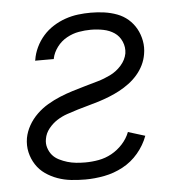

<svg xmlns="http://www.w3.org/2000/svg" viewBox="-44 -570 588 621"><g transform="rotate(-5 250.0 -260.0)"><path d="M209 8Q185 8 162.5 5.5Q140 3 119 -4.5Q98 -12 80 -24.5Q62 -37 50 -55.5Q38 -74 33 -96Q28 -118 32 -142Q36 -163 47 -182.5Q58 -202 74.5 -218Q91 -234 110.5 -245.5Q130 -257 150.5 -265.5Q171 -274 192 -280.5Q213 -287 234 -293Q255 -299 276 -305Q297 -311 317.5 -321Q338 -331 353.5 -348.5Q369 -366 373 -387Q376 -407 368 -425.5Q360 -444 344.5 -454.5Q329 -465 309 -469Q289 -473 268 -473Q249 -473 229 -469.5Q209 -466 190 -455.5Q171 -445 158 -427.5Q145 -410 141 -391V-389H80L81 -392Q84 -412 93.5 -432Q103 -452 117.5 -468.5Q132 -485 151 -497Q170 -509 190.5 -516Q211 -523 231.5 -525.5Q252 -528 273 -528Q295 -528 316.5 -525Q338 -522 358 -514.5Q378 -507 393.5 -493.5Q409 -480 419 -462Q429 -444 433 -422.5Q437 -401 433 -379Q430 -361 422 -344.5Q414 -328 401.5 -313.5Q389 -299 373.5 -287.5Q358 -276 342 -267.5Q326 -259 308.5 -252Q291 -245 273.5 -239.5Q256 -234 239 -229.5Q222 -225 204 -219.5Q186 -214 168.5 -208Q151 -202 135.5 -192Q120 -182 108 -167Q96 -152 93 -134Q90 -119 94.5 -105Q99 -91 107.5 -81Q116 -71 129 -64.5Q142 -58 155.5 -54Q169 -50 183.5 -48.5Q198 -47 213 -47Q235 -47 257 -51Q279 -55 299 -66Q319 -77 335 -94.5Q351 -112 359 -133L414 -116Q403 -86 381.5 -60.5Q360 -35 331 -19.5Q302 -4 270.5 2Q239 8 209 8Z"/></g></svg>

Font: Iosevka Light
Style: Italic
Weight: 300
Italic angle: -9°
Monospace: yes
Designer: Belleve Invis
Foundry: Belleve Invis
Version: Version 32.5.0; ttfautohint (v1.8.4)